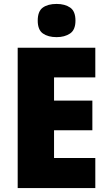

<svg xmlns="http://www.w3.org/2000/svg" viewBox="-20 -957 550 977"><path d="M465 0H70V-714H465V-563H255V-445H450V-294H255V-153H465ZM268 -937Q310 -937 337 -918.5Q364 -900 364 -852Q364 -805 336.5 -786.5Q309 -768 268 -768Q225 -768 198.5 -786.5Q172 -805 172 -852Q172 -900 198 -918.5Q224 -937 268 -937Z"/></svg>

Font: Noto Sans Ethiopic SemiCondensed Black
Style: Regular
Weight: 900
Width: 4
Designer: Monotype Design Team
Foundry: Monotype Imaging Inc.
Version: Version 2.102; ttfautohint (v1.8.4.7-5d5b)